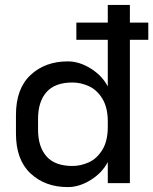

<svg xmlns="http://www.w3.org/2000/svg" viewBox="-20 -746 624 782"><path d="M584 -584H509V0H419V-86Q396 -42 349.5 -13Q303 16 256 16Q164 16 104.5 -39.5Q45 -95 45 -202V-278Q45 -385 104.5 -440.5Q164 -496 256 -496Q303 -496 349.5 -467Q396 -438 419 -394V-584H291V-654H419V-726H509V-654H584ZM419 -229V-251Q419 -308 397 -344Q375 -380 342 -395Q309 -410 275 -410Q204 -410 169.5 -371Q135 -332 135 -262V-218Q135 -148 169.5 -109Q204 -70 275 -70Q309 -70 342 -85Q375 -100 397 -136Q419 -172 419 -229Z"/></svg>

Font: Violet Sans
Style: Regular
Weight: 400
Designer: Calvin Waterman
Foundry: Violet Office
Version: Version 1.013